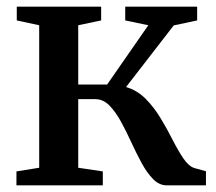

<svg xmlns="http://www.w3.org/2000/svg" viewBox="-20 -558 650 578"><path d="M29.5 0V-42L98 -53V-482L30.5 -496.5V-538H284.5V-496.5L215.5 -482V-303.5H302.5L426.5 -482L357 -496.5V-538H573.5V-496.5L503 -481.5L359.5 -296Q393.5 -286 419 -260Q444.5 -234 464.2 -201Q484 -168 500.2 -136Q516.5 -104 532.2 -80.8Q548 -57.5 565.5 -52L600 -42.5V0H482Q459.5 0 441 -18.8Q422.5 -37.5 406.5 -67Q390.5 -96.5 375.2 -129.8Q360 -163 343.8 -192.5Q327.5 -222 309 -240.8Q290.5 -259.5 267 -259.5H215.5V-53L289.5 -42V0Z"/></svg>

Font: Merriweather 60pt SemiBold
Style: Regular
Weight: 600
Version: Version 2.100